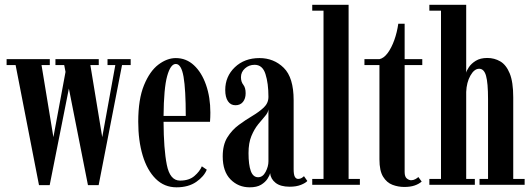

<svg xmlns="http://www.w3.org/2000/svg" viewBox="-20 -770 2218 800"><path d="M142.5 1.5 45 -499H7.5V-523.5H187.5V-499H153L202.5 -198.5L253 -470.5L247.5 -499H211V-523.5H391.5V-499H356.5L406 -198.5L460.5 -499H428V-523.5H524.5V-499H488.5L391 1.5H346.5L267 -401L187 1.5Z M715.5 10.5Q664.5 10.5 628.8 -25Q593 -60.5 574.5 -122.2Q556 -184 556 -263Q556 -356.5 580 -415Q604 -473.5 640 -500.8Q676 -528 712.5 -528Q756 -528 788.2 -498Q820.5 -468 838.5 -416.2Q856.5 -364.5 856.5 -301Q856.5 -280.5 855 -262.5H661.5Q662 -149.5 675 -83.5Q688 -17.5 730 -17.5Q768 -17.5 790.2 -36.8Q812.5 -56 821 -77L841.5 -63Q830.5 -35 797.8 -12.2Q765 10.5 715.5 10.5ZM712.5 -503.5Q690.5 -503.5 676.5 -453Q662.5 -402.5 661.5 -287H754Q754 -397 744.8 -450.2Q735.5 -503.5 712.5 -503.5Z M1020.5 10.5Q973 10.5 940.5 -22.5Q908 -55.5 908 -118.5Q908 -166.5 927.2 -197.5Q946.5 -228.5 975 -249.5Q1003.5 -270.5 1031.8 -287.2Q1060 -304 1079.2 -322.2Q1098.5 -340.5 1098.5 -366.5Q1098.5 -422.5 1086.2 -461.2Q1074 -500 1041 -500Q1017.5 -500 1000.8 -485Q984 -470 984 -448.5Q984 -429 993.8 -416.8Q1003.5 -404.5 1003.5 -381.5Q1003.5 -359 992.2 -345.2Q981 -331.5 961 -331.5Q941 -331.5 929.8 -348.2Q918.5 -365 918.5 -395Q918.5 -451.5 958.5 -489.8Q998.5 -528 1061 -528Q1121 -528 1162.2 -487.5Q1203.5 -447 1203.5 -352.5V-65.5Q1203.5 -42.5 1208.5 -33.5Q1213.5 -24.5 1222.5 -24.5Q1230.5 -24.5 1237 -28.5Q1243.5 -32.5 1246.5 -36L1260.5 -16Q1254 -8 1234.5 0Q1215 8 1187 8Q1149 8 1128.5 -8Q1108 -24 1105.5 -48.5Q1103.5 -39 1094.5 -25Q1085.5 -11 1067.8 -0.2Q1050 10.5 1020.5 10.5ZM1055.5 -31.5Q1075 -31.5 1086.8 -54Q1098.5 -76.5 1098.5 -98V-314.5Q1097 -300.5 1084.2 -286Q1071.5 -271.5 1055.5 -251.8Q1039.5 -232 1027.5 -203.2Q1015.5 -174.5 1015.5 -132Q1015.5 -83.5 1025 -57.5Q1034.5 -31.5 1055.5 -31.5Z M1281 0V-24.5H1328V-725.5H1281V-750H1432.5V-24.5H1479.5V0Z M1664.5 9Q1639 9 1615.2 0Q1591.5 -9 1576.2 -33.8Q1561 -58.5 1561 -106V-499H1498.5V-523.5H1561Q1579.5 -527.5 1595.5 -549.2Q1611.5 -571 1623 -603.2Q1634.5 -635.5 1639.5 -671H1666V-523.5H1739.5V-499H1666V-53.5Q1666 -33.5 1675.2 -26.2Q1684.5 -19 1693 -19Q1702.5 -19 1711 -23.8Q1719.5 -28.5 1723 -32.5L1737 -13.5Q1725 -3 1707.2 3Q1689.5 9 1664.5 9Z M1769 0V-24.5H1817.5V-725.5H1769V-750H1922.5V-467Q1924 -475.5 1933.8 -490.2Q1943.5 -505 1962.5 -516.8Q1981.5 -528.5 2010.5 -528.5Q2040 -528.5 2064.5 -514.2Q2089 -500 2103.8 -464.2Q2118.5 -428.5 2118.5 -364.5V-24.5H2166V0H1978V-24.5H2013.5V-357Q2013.5 -424.5 2005.2 -454Q1997 -483.5 1976.5 -483.5Q1956 -483.5 1940 -455Q1924 -426.5 1922.5 -387V-24.5H1958.5V0Z"/></svg>

Font: Imbue 50pt SemiBold
Style: Regular
Weight: 600
Designer: Tyler Finck
Foundry: Etcetera Type Company
Version: Version 1.102; ttfautohint (v1.8.3)